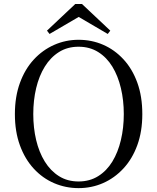

<svg xmlns="http://www.w3.org/2000/svg" viewBox="-20 -949 807 985"><path d="M400.6 -928.5 545.8 -791.8 532.8 -774.8 355.2 -878.9H412.4L234.2 -774.8L221 -791.8L366.2 -928.5ZM383 16.1Q316.9 16.1 257.7 -9.3Q198.4 -34.7 153.2 -83.8Q107.9 -132.9 82.2 -203.3Q56.4 -273.6 56.4 -363.7Q56.4 -452.8 82.2 -523.6Q107.9 -594.3 153.2 -643.4Q198.4 -692.5 257.7 -718.7Q316.9 -744.9 383 -744.9Q450 -744.9 508.8 -719.5Q567.6 -694.1 613.1 -645Q658.7 -595.9 684.4 -525.1Q710.1 -454.4 710.1 -363.7Q710.1 -274.6 684.4 -204.2Q658.7 -133.7 613.1 -84.6Q567.6 -35.5 508.8 -9.7Q450 16.1 383 16.1ZM383 -18Q440.1 -18 483.7 -45.3Q527.4 -72.6 556.4 -120.2Q585.4 -167.8 600.2 -230.4Q615.1 -293.1 615.1 -363.7Q615.1 -434.4 600.2 -496.9Q585.4 -559.5 556.4 -607.1Q527.4 -654.7 483.7 -682Q440.1 -709.3 383 -709.3Q325.9 -709.3 282.6 -682Q239.2 -654.7 209.8 -607.1Q180.4 -559.5 165.5 -496.9Q150.7 -434.4 150.7 -363.7Q150.7 -293.1 165.5 -230.4Q180.4 -167.8 209.8 -120.2Q239.2 -72.6 282.6 -45.3Q325.9 -18 383 -18Z"/></svg>

Font: Noto Serif TC
Style: Regular
Weight: 200
Designer: Ryoko NISHIZUKA 西塚涼子 (kana & ideographs); Frank Grießhammer (Latin, Greek & Cyrillic); Wenlong ZHANG 张文龙 (bopomofo); San
Foundry: Adobe
Version: Version 2.001;hotconv 1.1.0;makeotfexe 2.6.0